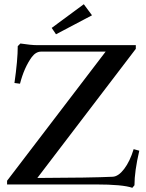

<svg xmlns="http://www.w3.org/2000/svg" viewBox="-20 -878 697 914"><path d="M246.6 -714.8 226.1 -745.1 378.9 -857.9 418 -805.2ZM609.9 16.1Q564.5 0 434.6 0H13.7V-17.6L482.9 -632.3H175.8Q150.9 -632.3 131.3 -606.4Q94.7 -555.7 75.2 -479.5L48.8 -482.9Q64.5 -592.3 64.5 -658.2L77.1 -670.9Q128.4 -663.1 156.7 -663.1H626.5V-645.5L157.7 -30.8Q414.1 -31.7 516.1 -36.6Q543.5 -37.6 571 -73.7Q598.6 -109.9 616.2 -168L643.1 -160.6Q620.1 -62.5 620.1 3.9Z"/></svg>

Font: Elstob Medium
Style: Regular
Weight: 500
Designer: Peter S. Baker
Version: Version 1.015